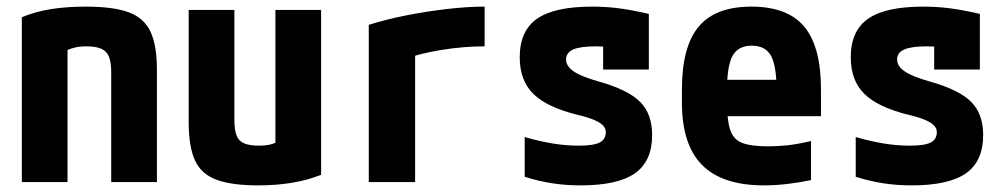

<svg xmlns="http://www.w3.org/2000/svg" viewBox="-20 -550 3040 580"><path d="M46 -498Q87 -515 134 -522.5Q181 -530 240 -530Q322 -530 368.5 -513Q415 -496 434.5 -454.5Q454 -413 454 -340V0H316V-332Q316 -362 309 -379Q302 -396 285.5 -403Q269 -410 240 -410Q224 -410 211 -407.5Q198 -405 181 -398Q164 -391 136 -376L184 -462V0H46Z M760 10Q680 10 634 -7Q588 -24 569 -65.5Q550 -107 550 -180V-520H688V-188Q688 -158 694.5 -141Q701 -124 717.5 -117Q734 -110 762 -110Q779 -110 792 -112.5Q805 -115 821.5 -122.5Q838 -130 864 -144L812 -58V-520H950V-22Q871 10 760 10Z M1094 -475Q1148 -492 1209.5 -504Q1271 -516 1332 -523Q1393 -530 1444 -530V-410Q1380 -410 1312.5 -399Q1245 -388 1199 -370L1234 -435V0H1094Z M1734 10Q1688 10 1647 3.5Q1606 -3 1565 -16V-136Q1610 -123 1650 -116.5Q1690 -110 1728 -110Q1773 -110 1791.5 -119.5Q1810 -129 1810 -151Q1810 -162 1801.5 -171Q1793 -180 1774 -188Q1755 -196 1725 -203Q1632 -226 1591 -266.5Q1550 -307 1550 -377Q1550 -457 1602.5 -493.5Q1655 -530 1769 -530Q1810 -530 1849 -525Q1888 -520 1940 -508V-340H1802V-480L1861 -405Q1830 -408 1812 -409Q1794 -410 1780 -410Q1733 -410 1711.5 -400.5Q1690 -391 1690 -370Q1690 -357 1700 -345.5Q1710 -334 1731.5 -324Q1753 -314 1788 -304Q1877 -279 1913.5 -242.5Q1950 -206 1950 -142Q1950 -63 1898 -26.5Q1846 10 1734 10Z M2288 10Q2162 10 2101 -51.5Q2040 -113 2040 -240V-280Q2040 -409 2090.5 -469.5Q2141 -530 2250 -530Q2359 -530 2409.5 -469.5Q2460 -409 2460 -280V-199H2108V-309H2350L2326 -274Q2326 -351 2309 -381.5Q2292 -412 2251 -412Q2210 -412 2193 -381.5Q2176 -351 2176 -274V-246Q2176 -188 2185.5 -158.5Q2195 -129 2221.5 -118.5Q2248 -108 2300 -108Q2329 -108 2358 -111Q2387 -114 2430 -124V-6Q2397 1 2360 5.5Q2323 10 2288 10Z M2734 10Q2688 10 2647 3.5Q2606 -3 2565 -16V-136Q2610 -123 2650 -116.5Q2690 -110 2728 -110Q2773 -110 2791.5 -119.5Q2810 -129 2810 -151Q2810 -162 2801.5 -171Q2793 -180 2774 -188Q2755 -196 2725 -203Q2632 -226 2591 -266.5Q2550 -307 2550 -377Q2550 -457 2602.5 -493.5Q2655 -530 2769 -530Q2810 -530 2849 -525Q2888 -520 2940 -508V-340H2802V-480L2861 -405Q2830 -408 2812 -409Q2794 -410 2780 -410Q2733 -410 2711.5 -400.5Q2690 -391 2690 -370Q2690 -357 2700 -345.5Q2710 -334 2731.5 -324Q2753 -314 2788 -304Q2877 -279 2913.5 -242.5Q2950 -206 2950 -142Q2950 -63 2898 -26.5Q2846 10 2734 10Z"/></svg>

Font: M PLUS 1 Code
Style: Bold
Weight: 700
Designer: Coji Morishita
Foundry: UNDERFOREST DESIGN
Version: Version 1.002